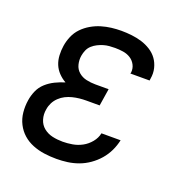

<svg xmlns="http://www.w3.org/2000/svg" viewBox="-104 -633 708 735"><g transform="rotate(20 250.0 -265.0)"><path d="M202 8Q176 8 151.5 4.5Q127 1 104.5 -8Q82 -17 64.5 -32.5Q47 -48 36 -69.5Q25 -91 22.5 -116Q20 -141 24 -166Q27 -186 35.5 -205.5Q44 -225 60 -239.5Q76 -254 95.5 -263.5Q115 -273 135 -279Q119 -288 106 -301.5Q93 -315 86 -332Q79 -349 78 -369Q77 -389 80 -408Q83 -428 91.5 -448Q100 -468 115 -483.5Q130 -499 149 -510Q168 -521 188 -527Q208 -533 228.5 -535.5Q249 -538 269 -538Q290 -538 311.5 -535.5Q333 -533 352.5 -527Q372 -521 389.5 -510Q407 -499 418.5 -483Q430 -467 435 -446.5Q440 -426 436 -404Q436 -402 435.5 -400Q435 -398 435 -396H357Q357 -397 357 -398Q357 -399 358 -400Q360 -417 352.5 -431.5Q345 -446 331.5 -454.5Q318 -463 301.5 -465.5Q285 -468 269 -468Q257 -468 245 -467Q233 -466 221.5 -462.5Q210 -459 199 -453.5Q188 -448 178.5 -439.5Q169 -431 164 -419.5Q159 -408 157 -396Q154 -378 158.5 -360Q163 -342 176.5 -330.5Q190 -319 208 -315Q226 -311 245 -311H299L288 -241H234Q220 -241 206 -239.5Q192 -238 178 -234.5Q164 -231 151 -224.5Q138 -218 127 -207.5Q116 -197 109.5 -184Q103 -171 101 -157Q97 -136 103 -116Q109 -96 124.5 -83.5Q140 -71 160 -66.5Q180 -62 202 -62Q221 -62 241.5 -65.5Q262 -69 280.5 -79Q299 -89 313 -106Q327 -123 331 -143H409Q404 -120 394 -99Q384 -78 368.5 -60Q353 -42 333 -28Q313 -14 291 -6Q269 2 246.5 5Q224 8 202 8Z"/></g></svg>

Font: Iosevka Slab Oblique
Style: Regular
Weight: 400
Italic angle: -9°
Monospace: yes
Designer: Belleve Invis
Foundry: Belleve Invis
Version: Version 11.1.1; ttfautohint (v1.8.3)